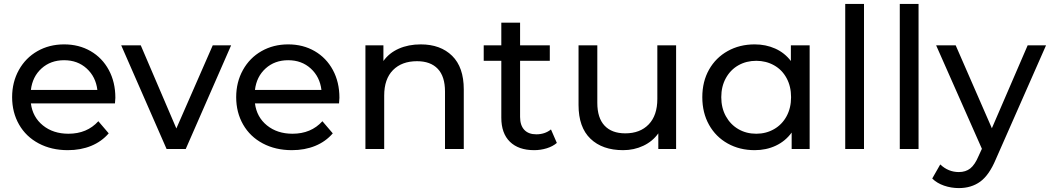

<svg xmlns="http://www.w3.org/2000/svg" viewBox="-20 -762 5370 982"><path d="M568 -233H138Q147 -163 199.5 -120.5Q252 -78 330 -78Q425 -78 483 -142L536 -80Q500 -38 446.5 -16Q393 6 327 6Q243 6 178 -28.5Q113 -63 77.5 -125Q42 -187 42 -265Q42 -342 76.5 -404Q111 -466 171.5 -500.5Q232 -535 308 -535Q384 -535 443.5 -500.5Q503 -466 536.5 -404Q570 -342 570 -262Q570 -251 568 -233ZM138 -302H478Q470 -369 423.5 -411.5Q377 -454 308 -454Q239 -454 192.5 -412Q146 -370 138 -302Z M1162 -530 930 0H832L600 -530H700L882 -105L1068 -530Z M1714 -233H1284Q1293 -163 1345.5 -120.5Q1398 -78 1476 -78Q1571 -78 1629 -142L1682 -80Q1646 -38 1592.5 -16Q1539 6 1473 6Q1389 6 1324 -28.5Q1259 -63 1223.5 -125Q1188 -187 1188 -265Q1188 -342 1222.5 -404Q1257 -466 1317.5 -500.5Q1378 -535 1454 -535Q1530 -535 1589.5 -500.5Q1649 -466 1682.5 -404Q1716 -342 1716 -262Q1716 -251 1714 -233ZM1284 -302H1624Q1616 -369 1569.5 -411.5Q1523 -454 1454 -454Q1385 -454 1338.5 -412Q1292 -370 1284 -302Z M2352 -305V0H2256V-294Q2256 -371 2219 -410Q2182 -449 2113 -449Q2035 -449 1990 -403.5Q1945 -358 1945 -273V0H1849V-530H1941V-450Q1970 -491 2019.5 -513Q2069 -535 2132 -535Q2233 -535 2292.5 -476.5Q2352 -418 2352 -305Z M2828 -31Q2807 -13 2776 -3.5Q2745 6 2712 6Q2632 6 2588 -37Q2544 -80 2544 -160V-451H2454V-530H2544V-646H2640V-530H2792V-451H2640V-164Q2640 -121 2661.5 -98Q2683 -75 2723 -75Q2767 -75 2798 -100Z M3438 -530V0H3347V-80Q3318 -39 3270.5 -16.5Q3223 6 3167 6Q3061 6 3000 -52.5Q2939 -111 2939 -225V-530H3035V-236Q3035 -159 3072 -119.5Q3109 -80 3178 -80Q3254 -80 3298 -126Q3342 -172 3342 -256V-530Z M4121 -530V0H4029V-84Q3997 -40 3948 -17Q3899 6 3840 6Q3763 6 3702 -28Q3641 -62 3606.5 -123.5Q3572 -185 3572 -265Q3572 -345 3606.5 -406Q3641 -467 3702 -501Q3763 -535 3840 -535Q3897 -535 3945 -513.5Q3993 -492 4025 -450V-530ZM4026 -265Q4026 -320 4003 -362.5Q3980 -405 3939 -428Q3898 -451 3848 -451Q3797 -451 3756.5 -428Q3716 -405 3692.5 -362.5Q3669 -320 3669 -265Q3669 -210 3692.5 -167.5Q3716 -125 3756.5 -101.5Q3797 -78 3848 -78Q3898 -78 3939 -101.5Q3980 -125 4003 -167.5Q4026 -210 4026 -265Z M4303 -742H4399V0H4303Z M4582 -742H4678V0H4582Z M5330 -530 5073 53Q5039 134 4993.5 167Q4948 200 4884 200Q4845 200 4808.5 187.5Q4772 175 4748 151L4789 79Q4830 118 4884 118Q4919 118 4942.5 99.5Q4966 81 4985 36L5002 -1L4768 -530H4868L5053 -106L5236 -530Z"/></svg>

Font: Idrija
Style: Regular
Weight: 500
Designer: Julieta Ulanovsky
Foundry: Julieta Ulanovsky
Version: Version 7.200